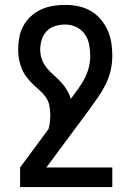

<svg xmlns="http://www.w3.org/2000/svg" viewBox="-20 -548 540 783"><path d="M62 215V135L178 -22Q182 -36 183.5 -51Q185 -66 185 -81Q185 -100 181 -119Q177 -138 165.5 -153.5Q154 -169 139.5 -181.5Q125 -194 111.5 -207.5Q98 -221 86.5 -236.5Q75 -252 68 -270Q61 -288 57.5 -307Q54 -326 54 -345Q54 -370 58.5 -395Q63 -420 75 -442Q87 -464 106 -481.5Q125 -499 148 -509.5Q171 -520 196 -524Q221 -528 246 -528Q273 -528 299.5 -522.5Q326 -517 349 -504Q372 -491 390 -470Q408 -449 419 -424.5Q430 -400 434 -373.5Q438 -347 438 -320Q438 -290 431 -260Q424 -230 410.5 -203Q397 -176 379.5 -151Q362 -126 344 -101L169 135H438V215ZM269 -145 272 -149Q286 -168 300 -187.5Q314 -207 325 -228Q336 -249 342 -272.5Q348 -296 348 -320Q348 -343 343.5 -366.5Q339 -390 325.5 -409Q312 -428 290.5 -438Q269 -448 246 -448Q225 -448 205 -442Q185 -436 170.5 -421Q156 -406 150 -386Q144 -366 144 -345Q144 -325 151 -305.5Q158 -286 171 -270.5Q184 -255 199.5 -241.5Q215 -228 228.5 -213.5Q242 -199 252.5 -181.5Q263 -164 269 -145Z"/></svg>

Font: Iosevka Medium
Style: Regular
Weight: 500
Monospace: yes
Designer: Belleve Invis
Foundry: Belleve Invis
Version: Version 32.5.0; ttfautohint (v1.8.4)